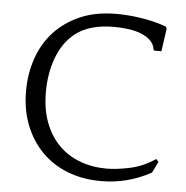

<svg xmlns="http://www.w3.org/2000/svg" viewBox="-50 -714 750 773"><g transform="rotate(5 325.0 -327.0)"><path d="M551 -535Q548 -557 532 -572Q516 -587 492.5 -596Q469 -605 440.5 -608.5Q412 -612 384 -612Q285 -612 228 -567Q181 -529 157.5 -466Q134 -403 134 -328Q134 -257 154.5 -203.5Q175 -150 211 -114Q247 -78 296.5 -59.5Q346 -41 404 -41Q445 -41 498.5 -52.5Q552 -64 600 -97L610 -86L588 -41Q538 -14 488.5 -1.5Q439 11 386 11Q311 11 250 -13Q189 -37 145.5 -81.5Q102 -126 78 -187.5Q54 -249 54 -324Q54 -394 75.5 -456.5Q97 -519 139.5 -565Q182 -611 244.5 -638Q307 -665 390 -665Q408 -665 432.5 -663.5Q457 -662 484 -658Q511 -654 539 -647.5Q567 -641 593 -631L596 -622L583 -531H554Z"/></g></svg>

Font: Quattrocento
Style: Regular
Weight: 400
Designer: Pablo Impallari
Foundry: Pablo Impallari, Igino Marini, Branda Gallo
Version: Version 2.000